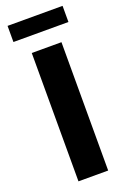

<svg xmlns="http://www.w3.org/2000/svg" viewBox="-165 -928 658 984"><g transform="rotate(-20 164.0 -436.5)"><path d="M83 -700H245V0H83ZM14 -873H314V-785H14Z"/></g></svg>

Font: APTA Sans Regular
Style: Bold Italic
Weight: 700
Version: Version 7.200